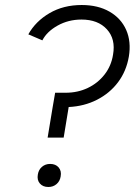

<svg xmlns="http://www.w3.org/2000/svg" viewBox="-20 -732 541 766"><path d="M170 -183 190 -304 200 -362H242Q290 -362 330 -381Q370 -400 397 -434.5Q424 -469 431 -514Q442 -576 406.5 -615Q371 -654 305 -654Q253 -654 210 -630Q167 -606 149 -571L93 -595Q122 -647 177.5 -679.5Q233 -712 306 -712Q371 -712 417 -685.5Q463 -659 483.5 -612.5Q504 -566 494 -506Q484 -448 451 -404Q418 -360 367 -334Q316 -308 254 -305L234 -183ZM173 14Q151 14 139 0Q127 -14 131 -36Q134 -55 147.5 -66.5Q161 -78 180 -78Q202 -78 214 -64Q226 -50 222 -28Q219 -9 205.5 2.5Q192 14 173 14Z"/></svg>

Font: Figtree Light
Style: Italic
Weight: 300
Italic angle: -9.5°
Foundry: Erik Kennedy
Version: Version 2.001; ttfautohint (v1.8.4.7-5d5b);gftools[0.9.27]